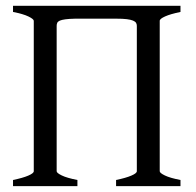

<svg xmlns="http://www.w3.org/2000/svg" viewBox="-20 -635 670 655"><path d="M24.4 0V-21Q57.6 -27.8 76.4 -35.9Q95.2 -43.9 95.2 -50.8V-564Q95.2 -569.8 77.4 -578.6Q59.6 -587.4 24.4 -594.2V-615.2H595.7V-594.2Q562 -587.4 543.5 -579.1Q524.9 -570.8 524.9 -564V-50.8Q524.9 -44.9 542.5 -36.4Q560.1 -27.8 595.7 -21V0H376V-21Q409.2 -27.8 428 -35.9Q446.8 -43.9 446.8 -50.8V-546.9Q446.8 -552.7 444.1 -557.1Q441.4 -561.5 433.8 -564.7Q426.3 -567.9 412.6 -569.6Q398.9 -571.3 376.5 -571.3H236.3Q215.3 -570.8 202.9 -569.1Q190.4 -567.4 183.8 -564.5Q177.2 -561.5 175.3 -557.1Q173.3 -552.7 173.3 -546.9V-50.8Q173.3 -44.9 190.9 -36.4Q208.5 -27.8 244.1 -21V0Z"/></svg>

Font: Akkhara
Style: Regular
Weight: 400
Designer: J. Victor Gaultney
Version: Version 1.00 June 13, 2006, initial release